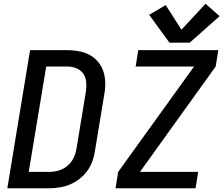

<svg xmlns="http://www.w3.org/2000/svg" viewBox="-20 -1002 1192 1022"><path d="M990 -775 1149 -916 1074 -982 946 -844 862 -975 774 -923 882 -775ZM595 0H1021L1035 -87H725L1128 -648L1142 -735H716L702 -648H1013L609 -87ZM19 0H242Q275 0 308.5 -6.5Q342 -13 373 -30Q404 -47 428.5 -73Q453 -99 466.5 -131Q480 -163 485 -196L535 -499Q542 -537 539.5 -574.5Q537 -612 521 -644Q505 -676 476 -697.5Q447 -719 411 -727Q375 -735 337 -735H140ZM242 -87H133L226 -648H337Q363 -648 386 -639Q409 -630 423 -610Q437 -590 439 -564.5Q441 -539 437 -513L387 -210Q383 -185 371.5 -161Q360 -137 339 -119.5Q318 -102 292.5 -94.5Q267 -87 242 -87Z"/></svg>

Font: Iosevka Sparkle Medium Oblique
Style: Regular
Weight: 500
Italic angle: -9°
Designer: Belleve Invis
Foundry: Belleve Invis
Version: Version 4.5.0; ttfautohint (v1.8.3)